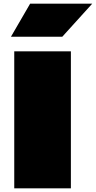

<svg xmlns="http://www.w3.org/2000/svg" viewBox="-20 -1031 525 1051"><path d="M58 0H368V-750H58ZM145 -1011 40 -830H321L485 -1011Z"/></svg>

Font: Mattone Black
Style: Regular
Weight: 900
Width: 6
Designer: Nunzio Mazzaferro
Foundry: Collletttivo
Version: Version 2.000;Glyphs 3.2 (3217)